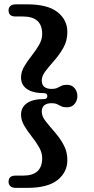

<svg xmlns="http://www.w3.org/2000/svg" viewBox="-20 -760 443 908"><path d="M204 -305.5Q204 -319.5 187 -319.5Q135.5 -319.5 107.5 -339Q79.5 -358.5 79.5 -393.5Q79.5 -420 94.5 -445.5Q109.5 -471 129.5 -496.2Q149.5 -521.5 164.5 -547.2Q179.5 -573 179.5 -599.5Q179.5 -682 89 -682H53.5Q20.5 -682 20.5 -711Q20.5 -723.5 28.8 -731.5Q37 -739.5 55.5 -739.5H108Q205.5 -739.5 252 -702.8Q298.5 -666 298.5 -608.5Q298.5 -568 280.2 -535.2Q262 -502.5 238 -475.2Q214 -448 195.8 -424.5Q177.5 -401 177.5 -380Q177.5 -339.5 224.5 -339.5Q240.5 -339.5 250.5 -344.2Q260.5 -349 270.5 -354Q280.5 -359 296.5 -359Q320 -359 333 -342.8Q346 -326.5 346 -305.5Q346 -285 333 -268.8Q320 -252.5 296.5 -252.5Q280.5 -252.5 270.5 -257.2Q260.5 -262 250.5 -267Q240.5 -272 224.5 -272Q177.5 -272 177.5 -231.5Q177.5 -210 195.8 -186.8Q214 -163.5 238 -136.2Q262 -109 280.2 -76.2Q298.5 -43.5 298.5 -3Q298.5 54.5 252 91.5Q205.5 128.5 108 128.5H55.5Q37 128.5 28.8 120.2Q20.5 112 20.5 99.5Q20.5 70.5 53.5 70.5H89Q179.5 70.5 179.5 -11.5Q179.5 -38.5 164.5 -64.2Q149.5 -90 129.5 -115.2Q109.5 -140.5 94.5 -166Q79.5 -191.5 79.5 -217.5Q79.5 -252.5 107.5 -272Q135.5 -291.5 187 -291.5Q204 -291.5 204 -305.5Z"/></svg>

Font: Fraunces 9pt Soft SemiBold
Style: Regular
Weight: 600
Version: Version 1.000;[b76b70a41]